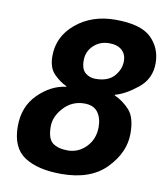

<svg xmlns="http://www.w3.org/2000/svg" viewBox="-82 -780 753 866"><g transform="rotate(10 294.5 -347.0)"><path d="M26.4 -161.6Q26.4 -252 84.2 -309.1Q142.1 -366.2 210.9 -374.5V-377Q180.2 -391.1 152.6 -418.9Q125 -446.8 125 -500.5Q125 -590.3 197.8 -650.6Q270.5 -710.9 377.9 -710.9Q494.1 -710.9 541.7 -664.6Q589.4 -618.2 589.4 -548.3Q589.4 -477.5 534.9 -433.6Q480.5 -389.6 432.6 -377V-374.5Q473.1 -356 502.9 -323Q532.7 -290 532.7 -216.3Q532.7 -130.4 461.7 -56.9Q390.6 16.6 256.8 16.6Q147.9 16.6 87.2 -23.4Q26.4 -63.5 26.4 -161.6ZM172.9 -186Q172.9 -129.9 197.8 -111.3Q222.7 -92.8 266.6 -92.8Q315.4 -92.8 350.8 -129.2Q386.2 -165.5 386.2 -221.2Q386.2 -262.2 366.7 -288.3Q347.2 -314.5 305.2 -314.5Q249 -314.5 210.9 -273.4Q172.9 -232.4 172.9 -186ZM267.6 -505.4Q267.6 -464.8 287.6 -448.7Q307.6 -432.6 333.5 -432.6Q391.1 -432.6 418.9 -463.9Q446.8 -495.1 446.8 -533.7Q446.8 -564.5 426.5 -583Q406.2 -601.6 368.2 -601.6Q326.2 -601.6 296.9 -574.2Q267.6 -546.9 267.6 -505.4Z"/></g></svg>

Font: Istok
Style: Bold Italic
Weight: 700
Italic angle: -13°
Designer: Andrey V. Panov
Foundry: Andrey V. Panov
Version: Version 1.0.3